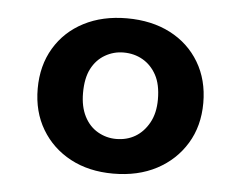

<svg xmlns="http://www.w3.org/2000/svg" viewBox="-37 -754 560 447"><g transform="rotate(5 243.5 -530.5)"><path d="M242 -349Q185 -349 142 -372Q99 -395 74.5 -436Q50 -477 50 -531Q50 -585 74.5 -626Q99 -667 142.5 -689.5Q186 -712 243 -712Q301 -712 344.5 -689.5Q388 -667 412.5 -626Q437 -585 437 -531Q437 -477 412 -436Q387 -395 343.5 -372Q300 -349 242 -349ZM242 -430Q267 -430 286.5 -441.5Q306 -453 318.5 -475.5Q331 -498 331 -530Q331 -565 319 -587Q307 -609 287 -620.5Q267 -632 242 -632Q219 -632 199 -620.5Q179 -609 167.5 -587Q156 -565 156 -530Q156 -498 167.5 -475.5Q179 -453 199 -441.5Q219 -430 242 -430Z"/></g></svg>

Font: DM Sans 17pt
Style: Bold
Weight: 700
Version: Version 4.004;gftools[0.9.30]